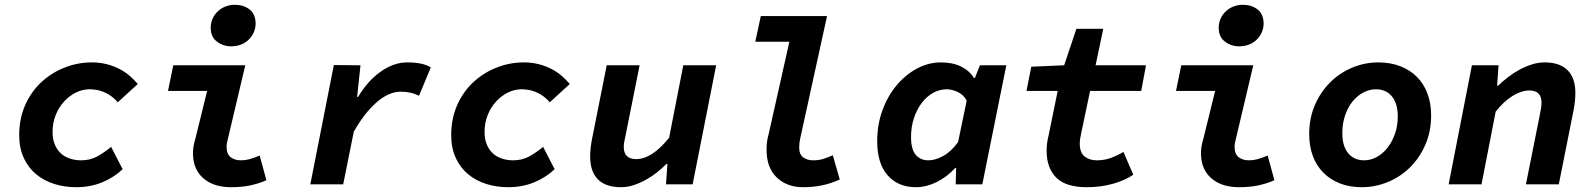

<svg xmlns="http://www.w3.org/2000/svg" viewBox="-20 -768 6640 800"><path d="M298 12Q249 12 206 -1.5Q163 -15 130.5 -42Q98 -69 79 -110Q60 -151 60 -205Q60 -273 84.5 -329Q109 -385 151 -424.5Q193 -464 248 -486Q303 -508 363 -508Q396 -508 425 -500.5Q454 -493 478 -480.5Q502 -468 521 -451.5Q540 -435 554 -418L471 -342Q423 -396 353 -396Q324 -396 296.5 -382.5Q269 -369 247 -345Q225 -321 212 -288.5Q199 -256 199 -218Q199 -188 208.5 -165.5Q218 -143 234 -128.5Q250 -114 272 -107Q294 -100 318 -100Q355 -100 384.5 -116Q414 -132 443 -156L491 -63Q454 -28 405 -8Q356 12 298 12Z M942 12Q870 12 827 -25.5Q784 -63 784 -130Q784 -144 786.5 -158.5Q789 -173 794 -190L843 -389H680L702 -496H1002L928 -183Q926 -176 925 -170Q924 -164 924 -157Q924 -126 941 -113Q958 -100 984 -100Q1002 -100 1020.5 -105Q1039 -110 1062 -120L1090 -17Q1058 -3 1023 4.5Q988 12 942 12ZM944 -575Q910 -575 884 -594.5Q858 -614 858 -653Q858 -672 865.5 -689.5Q873 -707 886.5 -720Q900 -733 918.5 -740.5Q937 -748 958 -748Q996 -748 1020.5 -728Q1045 -708 1045 -670Q1045 -650 1037 -632.5Q1029 -615 1015.5 -602Q1002 -589 983.5 -582Q965 -575 944 -575Z M1273 0 1371 -497 1482 -496 1468 -364H1472Q1511 -430 1565.5 -469Q1620 -508 1677 -508Q1743 -508 1775 -487L1726 -369Q1693 -386 1650 -386Q1600 -386 1549 -341.5Q1498 -297 1454 -219L1410 0Z M2098 12Q2049 12 2006 -1.5Q1963 -15 1930.5 -42Q1898 -69 1879 -110Q1860 -151 1860 -205Q1860 -273 1884.5 -329Q1909 -385 1951 -424.5Q1993 -464 2048 -486Q2103 -508 2163 -508Q2196 -508 2225 -500.5Q2254 -493 2278 -480.5Q2302 -468 2321 -451.5Q2340 -435 2354 -418L2271 -342Q2223 -396 2153 -396Q2124 -396 2096.5 -382.5Q2069 -369 2047 -345Q2025 -321 2012 -288.5Q1999 -256 1999 -218Q1999 -188 2008.5 -165.5Q2018 -143 2034 -128.5Q2050 -114 2072 -107Q2094 -100 2118 -100Q2155 -100 2184.5 -116Q2214 -132 2243 -156L2291 -63Q2254 -28 2205 -8Q2156 12 2098 12Z M2567 12Q2504 12 2471.5 -20.5Q2439 -53 2439 -116Q2439 -150 2447 -190L2508 -496H2645L2587 -206Q2584 -191 2581.5 -179Q2579 -167 2579 -156Q2579 -105 2631 -105Q2696 -105 2768 -194L2827 -496H2964L2866 0H2755L2761 -85H2757Q2739 -67 2717 -49.5Q2695 -32 2670.5 -18.5Q2646 -5 2620 3.5Q2594 12 2567 12Z M3326 12Q3259 12 3216.5 -28.5Q3174 -69 3174 -144Q3174 -158 3175.5 -173.5Q3177 -189 3182 -206L3269 -594H3127L3150 -701H3426L3314 -190Q3312 -182 3311 -173Q3310 -164 3310 -153Q3310 -125 3326.5 -112.5Q3343 -100 3368 -100Q3390 -100 3407.5 -105Q3425 -110 3450 -121L3479 -20Q3441 -3 3404.5 4.5Q3368 12 3326 12Z M3797 12Q3722 12 3678.5 -37.5Q3635 -87 3635 -180Q3635 -248 3656.5 -307.5Q3678 -367 3715 -411.5Q3752 -456 3800 -482Q3848 -508 3901 -508Q3950 -508 3985 -490.5Q4020 -473 4038 -443H4042L4063 -496H4173L4073 0H3962L3964 -68H3960Q3925 -30 3882 -9Q3839 12 3797 12ZM3848 -100Q3877 -100 3910 -118Q3943 -136 3972 -176L4008 -349Q3994 -374 3970 -385Q3946 -396 3925 -396Q3895 -396 3868 -381Q3841 -366 3820.5 -339Q3800 -312 3788 -275.5Q3776 -239 3776 -197Q3776 -146 3795.5 -123Q3815 -100 3848 -100Z M4509 12Q4420 12 4380.5 -28.5Q4341 -69 4341 -138Q4341 -153 4342.5 -168Q4344 -183 4349 -203L4387 -389H4257L4277 -490L4414 -496L4465 -648H4577L4545 -496H4755L4735 -389H4522L4484 -208Q4481 -194 4480 -186Q4479 -178 4479 -170Q4479 -132 4499 -116Q4519 -100 4551 -100Q4582 -100 4610 -110.5Q4638 -121 4661 -135L4702 -40Q4669 -17 4618 -2.5Q4567 12 4509 12Z M5142 12Q5070 12 5027 -25.5Q4984 -63 4984 -130Q4984 -144 4986.5 -158.5Q4989 -173 4994 -190L5043 -389H4880L4902 -496H5202L5128 -183Q5126 -176 5125 -170Q5124 -164 5124 -157Q5124 -126 5141 -113Q5158 -100 5184 -100Q5202 -100 5220.5 -105Q5239 -110 5262 -120L5290 -17Q5258 -3 5223 4.5Q5188 12 5142 12ZM5144 -575Q5110 -575 5084 -594.5Q5058 -614 5058 -653Q5058 -672 5065.5 -689.5Q5073 -707 5086.5 -720Q5100 -733 5118.5 -740.5Q5137 -748 5158 -748Q5196 -748 5220.5 -728Q5245 -708 5245 -670Q5245 -650 5237 -632.5Q5229 -615 5215.5 -602Q5202 -589 5183.5 -582Q5165 -575 5144 -575Z M5654 12Q5603 12 5562.5 -4Q5522 -20 5493.5 -49Q5465 -78 5450 -118.5Q5435 -159 5435 -209Q5435 -276 5459 -331Q5483 -386 5523 -425.5Q5563 -465 5615 -486.5Q5667 -508 5723 -508Q5774 -508 5815 -492Q5856 -476 5884.5 -447Q5913 -418 5928 -377.5Q5943 -337 5943 -287Q5943 -220 5919 -165Q5895 -110 5855 -70.5Q5815 -31 5762.5 -9.5Q5710 12 5654 12ZM5664 -100Q5691 -100 5716 -113.5Q5741 -127 5760.5 -151.5Q5780 -176 5792 -209.5Q5804 -243 5804 -283Q5804 -337 5779.5 -366.5Q5755 -396 5713 -396Q5686 -396 5660.5 -382.5Q5635 -369 5615.5 -345Q5596 -321 5584.5 -287Q5573 -253 5573 -213Q5573 -159 5597.5 -129.5Q5622 -100 5664 -100Z M6016 0 6113 -496H6224L6218 -411H6222Q6241 -429 6263.5 -446.5Q6286 -464 6311 -477.5Q6336 -491 6362.5 -499.5Q6389 -508 6416 -508Q6479 -508 6511.5 -475.5Q6544 -443 6544 -381Q6544 -346 6536 -306L6475 0H6338L6396 -290Q6399 -305 6401 -317.5Q6403 -330 6403 -341Q6403 -391 6352 -391Q6320 -391 6283.5 -369Q6247 -347 6212 -303L6153 0Z"/></svg>

Font: Source Code Pro
Style: Bold Italic
Weight: 700
Italic angle: -11°
Monospace: yes
Designer: Paul D. Hunt, Teo Tuominen
Foundry: Adobe Systems Incorporated
Version: Version 1.050;PS 1.000;hotconv 16.6.51;makeotf.lib2.5.65220